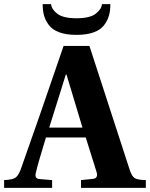

<svg xmlns="http://www.w3.org/2000/svg" viewBox="-48 -916 731 936"><path d="M-28 0V-38Q13 -40 27 -49.5Q41 -59 53 -90Q56 -99 146 -355L262 -692H388L585 -86Q595 -56 609 -47.5Q623 -39 663 -38V0H347V-38L405 -44Q433 -47 422 -80L370 -246H176Q136 -115 128 -79Q123 -63 126.5 -53.5Q130 -44 146 -43L206 -38V0ZM192 -294H354L276 -553H273ZM160 -896H201Q203 -871 231.5 -849Q260 -827 325 -827Q390 -827 418.5 -849Q447 -871 449 -896H490Q490 -865 483.5 -841Q477 -817 460 -794Q443 -771 409 -758.5Q375 -746 325 -746Q275 -746 241 -758.5Q207 -771 190 -794Q173 -817 166.5 -841Q160 -865 160 -896Z"/></svg>

Font: Heuristica
Style: Bold
Weight: 700
Version: Version 1.0.2